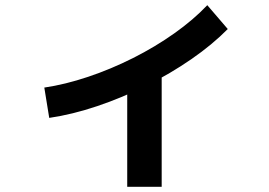

<svg xmlns="http://www.w3.org/2000/svg" viewBox="-20 -654 1040 741"><path d="M151 -316Q232 -328 320 -357.5Q408 -387 493.5 -430Q579 -473 653 -525.5Q727 -578 780 -634L859 -542Q800 -482 719 -426Q638 -370 545 -323.5Q452 -277 355.5 -244.5Q259 -212 170 -199ZM471 67V-393H604V67Z"/></svg>

Font: M PLUS 1
Style: Bold
Weight: 700
Designer: Coji Morishita
Foundry: UNDERFOREST DESIGN
Version: Version 1.001